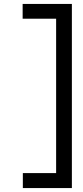

<svg xmlns="http://www.w3.org/2000/svg" viewBox="-20 -795 423 975"><path d="M345 160H96V84H265V-700H95V-775H345Z"/></svg>

Font: Inclusive Sans
Style: Regular
Weight: 400
Designer: Olivia King
Foundry: Olivia King
Version: Version 2.004